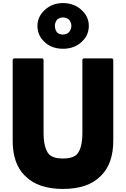

<svg xmlns="http://www.w3.org/2000/svg" viewBox="-20 -1214 825 1256"><path d="M721 -825 714 -832H526L519 -825V-348C519 -276 507 -231 483 -204C462 -185 432 -177 392 -177C353 -177 323 -184 301 -204C278 -230 265 -276 265 -348V-825L258 -832H70L63 -825V-293C63 -194 89 -119 140 -67H141L148 -60C202 -6 284 22 392 22C500 22 582 -6 636 -60L643 -67C694 -118 721 -194 721 -293ZM339 -1045C339 -1061 345 -1075 354 -1086C364 -1094 377 -1100 392 -1100C407 -1100 422 -1094 432 -1085C440 -1076 447 -1060 447 -1045C447 -1029 440 -1014 431 -1003C421 -994 407 -988 392 -988C377 -988 365 -992 354 -1001C345 -1012 339 -1028 339 -1045ZM225 -1045C225 -1006 239 -972 264 -947L271 -940C299 -912 341 -895 392 -895C442 -895 484 -911 514 -940L515 -941L522 -948C547 -973 561 -1006 561 -1045C561 -1082 547 -1114 523 -1139L522 -1140L515 -1147C486 -1176 442 -1194 392 -1194C344 -1194 302 -1177 272 -1148L271 -1147L264 -1140C240 -1115 225 -1083 225 -1045Z"/></svg>

Font: Hussar Woodtype
Style: Blk
Weight: 900
Foundry: Cannot Into Space Fonts
Version: Version 1.07